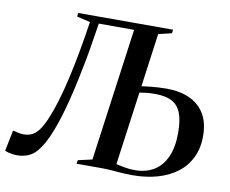

<svg xmlns="http://www.w3.org/2000/svg" viewBox="-99 -846 1149 959"><g transform="rotate(10 475.5 -366.5)"><path d="M44 10Q29.5 10 12.8 7Q-4 4 -17.5 -2L4 -108Q19.5 -104.5 32.2 -101.5Q45 -98.5 58.5 -98.5Q92.5 -98.5 114.2 -115.8Q136 -133 153 -166Q170 -198.5 186.2 -244.2Q202.5 -290 218 -349Q233.5 -408 248.2 -479.8Q263 -551.5 276.5 -634.5L288 -708.5L220 -724.5L222.5 -743H703.5L701 -724.5L634 -708.5L597 -437.5Q616 -440 637 -442.5Q658 -445 680 -446.2Q702 -447.5 723 -447.5Q790.5 -447.5 840 -425Q889.5 -402.5 916.5 -357.8Q943.5 -313 943.5 -245Q943.5 -183 920.2 -135.5Q897 -88 854.8 -56.2Q812.5 -24.5 755.2 -8.2Q698 8 630 8Q608.5 8 588.2 7Q568 6 549 4.2Q530 2.5 512.5 1.2Q495 0 478.5 0H345L348 -18.5L419.5 -34.5L512 -708.5H333L320.5 -631Q312 -575 301.8 -520.2Q291.5 -465.5 280.5 -414Q269.5 -362.5 257.5 -314.8Q245.5 -267 232.8 -224.8Q220 -182.5 206 -146.5Q177 -70 141.2 -30Q105.5 10 44 10ZM637 -19Q693 -19 733.5 -43.8Q774 -68.5 796 -117.5Q818 -166.5 818 -239Q818 -303.5 803 -341Q788 -378.5 755.8 -395Q723.5 -411.5 670.5 -411.5Q645 -411.5 626.5 -409.2Q608 -407 592.5 -404.5L541.5 -33Q560.5 -28 585.5 -23.5Q610.5 -19 637 -19Z"/></g></svg>

Font: Merriweather 144pt Medium
Style: Italic
Weight: 500
Italic angle: -7.8°
Version: Version 2.101